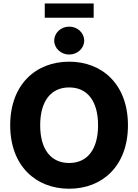

<svg xmlns="http://www.w3.org/2000/svg" viewBox="-20 -1100 813 1129"><path d="M386.7 9.8C581.5 9.8 732.4 -123.5 732.4 -363.3C732.4 -603.5 581.5 -737.3 386.7 -737.3C190.9 -737.3 40 -603.5 40 -363.3C40 -124.5 190.9 9.8 386.7 9.8ZM386.7 -141.6C280.8 -141.6 216.3 -219.7 216.3 -363.3C216.3 -507.3 280.8 -585.9 386.7 -585.9C492.2 -585.9 556.6 -507.8 556.6 -363.3C556.6 -219.7 492.2 -141.6 386.7 -141.6ZM530.8 -1079.6H243.2V-995.6H530.8ZM386.7 -779.3C435.5 -779.3 475.1 -815.9 475.1 -861.3C475.1 -906.7 435.5 -943.4 386.7 -943.4C338.4 -943.4 298.8 -906.7 298.8 -861.3C298.8 -815.9 338.4 -779.3 386.7 -779.3Z"/></svg>

Font: Inter ExtraBold
Style: Regular
Weight: 800
Designer: Rasmus Andersson
Foundry: rsms
Version: Version 4.001;git-9221beed3